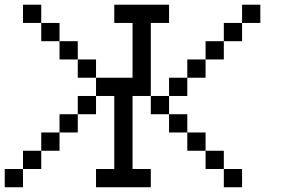

<svg xmlns="http://www.w3.org/2000/svg" viewBox="-20 -789 1194 809"><path d="M0 0V-76.9H76.9V0ZM461.5 -769.2H692.3V-692.3H615.4V-384.6H692.3V-307.7H615.4V-384.6H538.5V-76.9H615.4V0H384.6V-76.9H461.5V-384.6H384.6V-461.5H538.5V-692.3H461.5ZM76.9 -76.9V-153.8H153.8V-76.9ZM153.8 -153.8V-230.8H230.8V-153.8ZM230.8 -230.8V-307.7H307.7V-230.8ZM384.6 -461.5H307.7V-538.5H384.6ZM307.7 -538.5H230.8V-615.4H307.7ZM230.8 -615.4H153.8V-692.3H230.8ZM153.8 -692.3H76.9V-769.2H153.8ZM692.3 -307.7H769.2V-230.8H692.3ZM769.2 -230.8H846.2V-153.8H769.2ZM846.2 -153.8H923.1V-76.9H846.2ZM923.1 -76.9H1000V0H923.1ZM692.3 -384.6V-461.5H769.2V-384.6ZM769.2 -461.5V-538.5H846.2V-461.5ZM846.2 -538.5V-615.4H923.1V-538.5ZM923.1 -615.4V-692.3H1000V-615.4ZM1000 -692.3V-769.2H1076.9V-692.3ZM384.6 -384.6V-307.7H307.7V-384.6Z"/></svg>

Font: Mintsoda - Lime Green 13x16
Style: Regular
Weight: 400
Designer: Mintsoda-15
Version: Version 1.0